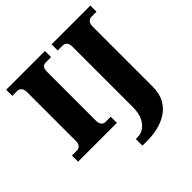

<svg xmlns="http://www.w3.org/2000/svg" viewBox="-238 -911 1348 1348"><g transform="rotate(-45 436.0 -237.0)"><path d="M21 0V-61H74Q83 -61 92 -66.5Q101 -72 107 -82.5Q113 -93 113 -108V-600Q113 -618 107 -630Q101 -642 92 -647.5Q83 -653 74 -653H21V-714H406V-653H351Q339 -653 330.5 -647Q322 -641 317.5 -629.5Q313 -618 313 -599V-110Q313 -96 318.5 -84.5Q324 -73 332.5 -67Q341 -61 351 -61H406V0ZM420 240V174H444Q468 174 496 157Q524 140 544 101.5Q564 63 564 -1V-602Q564 -619 558 -630.5Q552 -642 543 -647.5Q534 -653 526 -653H472V-714H857V-653H804Q795 -653 786 -647.5Q777 -642 770.5 -630.5Q764 -619 764 -601V-2Q764 66 738.5 112.5Q713 159 670.5 187Q628 215 576 227.5Q524 240 470 240Z"/></g></svg>

Font: Noto Serif Armenian Black
Style: Regular
Weight: 900
Version: Version 2.007